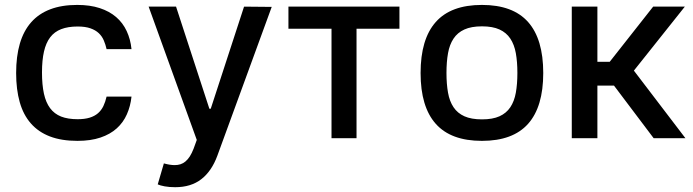

<svg xmlns="http://www.w3.org/2000/svg" viewBox="-20 -573 2872 796"><path d="M46.9 -270.2Q46.9 -339.5 62.3 -392.2Q77.8 -445 109.2 -480.6Q140.6 -516.3 188.2 -534.4Q235.8 -552.6 300.1 -552.6Q353.3 -552.6 393.5 -539.4Q433.6 -526.3 461.5 -502.3Q489.3 -478.3 505.1 -444.4Q521 -410.5 525.2 -369.3H421.9Q417.6 -388.5 410.3 -405.5Q403.1 -422.6 389.6 -435.4Q376.1 -448.2 354.9 -455.6Q333.8 -463.1 301.8 -463.1Q262.1 -463.1 233.8 -452.2Q205.6 -441.4 188 -418.3Q170.5 -395.2 162.3 -359.2Q154.1 -323.2 154.1 -272.7Q154.1 -221.6 162.1 -184.8Q170.1 -148.1 187.7 -124.5Q205.3 -100.9 233.3 -89.8Q261.4 -78.8 301.8 -78.8Q331.3 -78.8 351.9 -85.2Q372.5 -91.6 386.4 -103.7Q400.2 -115.8 408.6 -133.2Q416.9 -150.6 421.9 -172.6H525.2Q521 -132.8 506 -99.1Q491.1 -65.3 464 -40.8Q436.8 -16.3 396.5 -2.7Q356.2 11 301.1 11Q235.1 11 187.1 -7.3Q139.2 -25.6 108 -61.3Q76.7 -96.9 61.8 -149.5Q46.9 -202.1 46.9 -270.2Z M709.9 -545.5 848 -122.2H853.7L991.8 -545.5L1106.5 -544.4L881 72.8Q857.6 136.4 814.8 169.7Q772 203.1 706.3 203.1Q682.2 203.1 662.8 199.6Q643.5 196 633.9 191.4L659.4 104.4Q684.7 111.5 704.2 111.5Q717 111.5 728.2 108Q739.3 104.4 748.9 96.4Q758.5 88.4 766.9 75.5Q775.2 62.5 782.7 43.3L795.8 7.1L596.2 -545.5Z M1175.8 -453.8V-545.5H1636V-453.8H1458.1V0H1354.4V-453.8Z M1723.7 -270.2Q1723.7 -410.9 1786.6 -481.7Q1849.4 -552.6 1978 -552.6Q2106.5 -552.6 2169.4 -481.7Q2232.2 -410.9 2232.2 -270.2Q2232.2 -130.3 2169.4 -59.7Q2106.5 11 1978 11Q1849.4 11 1786.6 -59.7Q1723.7 -130.3 1723.7 -270.2ZM1831 -270.6Q1831 -224.8 1837.4 -188.9Q1843.7 -153.1 1860.3 -128.4Q1876.8 -103.7 1905.4 -90.9Q1933.9 -78.1 1978.3 -78.1Q2022.4 -78.1 2050.8 -90.9Q2079.2 -103.7 2095.7 -128.4Q2112.2 -153.1 2118.6 -188.9Q2125 -224.8 2125 -270.6Q2125 -316.4 2118.6 -352.3Q2112.2 -388.1 2095.7 -413Q2079.2 -437.9 2050.8 -450.8Q2022.4 -463.8 1978.3 -463.8Q1933.9 -463.8 1905.4 -450.8Q1876.8 -437.9 1860.3 -413Q1843.7 -388.1 1837.4 -352.3Q1831 -316.4 1831 -270.6Z M2350.5 0V-545.5H2456.7V-316.8H2507.8L2687.9 -545.5H2819.2L2608 -280.2L2821.7 0H2690L2525.6 -218H2456.7V0Z"/></svg>

Font: Cannonade Med
Style: Regular
Weight: 500
Designer: Rasmus Andersson
Foundry: rsms
Version: Version 3.012;git-f93a4a705